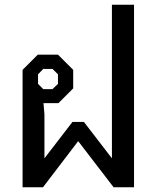

<svg xmlns="http://www.w3.org/2000/svg" viewBox="-20 -788 659 808"><path d="M75 -494 139 -558H224L288 -494V-416L226 -354H163L167 -307V-123H168L285 -275H333L450 -123H451V-768H544V0H458L309 -194L161 0H75ZM201 -413 224 -435V-475L201 -498H162L140 -475V-435L162 -413Z"/></svg>

Font: Chakra Petch Medium
Style: Regular
Weight: 500
Designer: Katatrad Aksorn Co.,Ltd.
Foundry: Cadson Demak Co.,Ltd.
Version: Version 1.000; ttfautohint (v1.6)